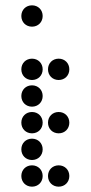

<svg xmlns="http://www.w3.org/2000/svg" viewBox="-20 -710 340 720"><path d="M100 -610C123 -610 140 -627 140 -650C140 -673 123 -690 100 -690C77 -690 60 -673 60 -650C60 -627 77 -610 100 -610ZM100 -410C123 -410 140 -427 140 -450C140 -473 123 -490 100 -490C77 -490 60 -473 60 -450C60 -427 77 -410 100 -410ZM200 -410C223 -410 240 -427 240 -450C240 -473 223 -490 200 -490C177 -490 160 -473 160 -450C160 -427 177 -410 200 -410ZM100 -310C123 -310 140 -327 140 -350C140 -373 123 -390 100 -390C77 -390 60 -373 60 -350C60 -327 77 -310 100 -310ZM100 -210C123 -210 140 -227 140 -250C140 -273 123 -290 100 -290C77 -290 60 -273 60 -250C60 -227 77 -210 100 -210ZM200 -210C223 -210 240 -227 240 -250C240 -273 223 -290 200 -290C177 -290 160 -273 160 -250C160 -227 177 -210 200 -210ZM100 -110C123 -110 140 -127 140 -150C140 -173 123 -190 100 -190C77 -190 60 -173 60 -150C60 -127 77 -110 100 -110ZM100 -10C123 -10 140 -27 140 -50C140 -73 123 -90 100 -90C77 -90 60 -73 60 -50C60 -27 77 -10 100 -10ZM200 -10C223 -10 240 -27 240 -50C240 -73 223 -90 200 -90C177 -90 160 -73 160 -50C160 -27 177 -10 200 -10Z"/></svg>

Font: TINY 5x3 80
Style: Regular
Weight: 200
Designer: Jack Halten Fahnestock
Foundry: Velvetyne Type Foundry
Version: Version 1.002;hotconv 1.0.109;makeotfexe 2.5.65596